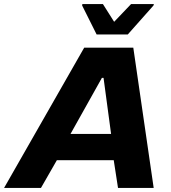

<svg xmlns="http://www.w3.org/2000/svg" viewBox="-63 -922 837 942"><path d="M-43 0 350 -688H591L691 0H516L495 -136H216L138 0ZM283 -265H482L445 -540H437ZM411 -753 340 -895 341 -902H442L497 -815L580 -902H692L690 -895L564 -753Z"/></svg>

Font: Saira SemiExpanded
Style: Bold Italic
Weight: 700
Width: 6
Italic angle: -12°
Designer: Hector Gatti with collaboration of the Omnibus-Type team
Foundry: Omnibus-Type
Version: Version 1.101